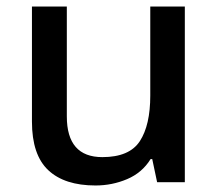

<svg xmlns="http://www.w3.org/2000/svg" viewBox="-20 -559 670 589"><path d="M547 -539V0H462L447 -71H442Q416 -29 370 -9.5Q324 10 273 10Q178 10 128 -37Q78 -84 78 -186V-539H185V-202Q185 -77 294 -77Q377 -77 409 -126Q441 -175 441 -266V-539Z"/></svg>

Font: Noto Sans Medium
Style: Regular
Weight: 500
Designer: Monotype Design Team
Foundry: Monotype Imaging Inc.
Version: Version 2.007